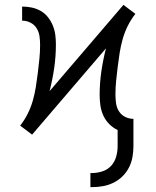

<svg xmlns="http://www.w3.org/2000/svg" viewBox="-20 -547 640 790"><path d="M352 223V165H358Q380 165 401.5 158Q423 151 437.5 135Q452 119 458 97.5Q464 76 464 54V-12Q445 -21 429.5 -36.5Q414 -52 405 -72Q396 -92 393 -113.5Q390 -135 390 -156Q390 -205 397 -253Q404 -301 416 -348L112 7L87 -12L63 -30Q81 -53 94 -79Q107 -105 115 -133Q123 -161 127.5 -189.5Q132 -218 135.5 -246.5Q139 -275 142 -304Q145 -333 145 -362Q145 -380 142.5 -398Q140 -416 130.5 -431Q121 -446 105 -454Q89 -462 71 -462V-520Q91 -520 110.5 -516Q130 -512 147.5 -502Q165 -492 177.5 -476Q190 -460 197.5 -441.5Q205 -423 207.5 -403.5Q210 -384 210 -364Q210 -315 203 -267Q196 -219 184 -172L488 -527L513 -508L537 -490Q519 -467 506 -441Q493 -415 485 -387Q477 -359 472.5 -330.5Q468 -302 464.5 -273.5Q461 -245 458 -216Q455 -187 455 -158Q455 -140 457.5 -122Q460 -104 469.5 -89Q479 -74 495 -66Q511 -58 529 -58V54Q529 77 525 99.5Q521 122 510.5 142.5Q500 163 483.5 179Q467 195 446.5 205Q426 215 403.5 219Q381 223 358 223Z"/></svg>

Font: Iosevka Aile Light
Style: Regular
Weight: 300
Designer: Belleve Invis
Foundry: Belleve Invis
Version: Version 27.3.5; ttfautohint (v1.8.4)